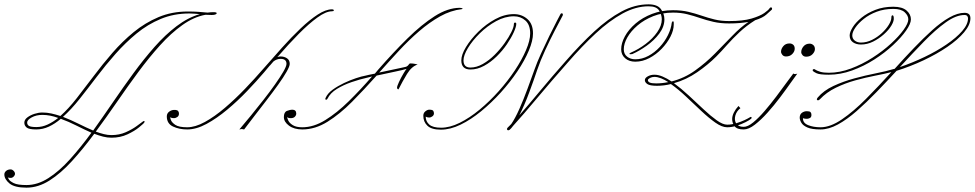

<svg xmlns="http://www.w3.org/2000/svg" viewBox="-190 -587 4488 884"><path d="M793 -531Q808 -531 808 -526Q805 -518 785 -518Q774 -518 756 -519Q702 -509 649.5 -471.5Q597 -434 546.5 -378Q496 -322 446.5 -255Q397 -188 348.5 -117.5Q300 -47 251 19Q270 26 288 30.5Q306 35 323 35Q359 35 388.5 22Q418 9 438.5 -6Q459 -21 467 -27Q473 -32 475 -29Q477 -26 473 -21Q471 -18 450.5 -1Q430 16 397 31.5Q364 47 323 47Q304 47 284.5 42Q265 37 244 29Q193 98 141.5 154.5Q90 211 38 244Q-14 277 -68 277Q-123 277 -146.5 257.5Q-170 238 -170 216Q-170 207 -162 200Q-154 193 -141 193Q-134 193 -127.5 199.5Q-121 206 -121 213Q-121 220 -127 226Q-133 232 -140 232Q-148 232 -151 231Q-154 230 -154 230Q-154 230 -149.5 238.5Q-145 247 -127 256Q-109 265 -68 265Q-17 265 33 233Q83 201 132.5 146Q182 91 231 24Q197 9 161.5 -9Q126 -27 90 -40Q63 -17 35 -4Q7 9 -23 9Q-57 9 -67.5 0Q-78 -9 -78 -22Q-78 -36 -64 -46.5Q-50 -57 -31 -63Q-12 -69 5 -69Q26 -69 46.5 -64.5Q67 -60 88 -53Q125 -86 163 -134.5Q201 -183 241.5 -237Q282 -291 327.5 -343.5Q373 -396 425.5 -439Q478 -482 539.5 -508Q601 -534 674 -534Q702 -534 723.5 -532.5Q745 -531 766 -529Q780 -531 793 -531ZM682 -525Q611 -525 550.5 -500Q490 -475 438.5 -432.5Q387 -390 341.5 -338.5Q296 -287 255.5 -233.5Q215 -180 176.5 -131.5Q138 -83 100 -49Q136 -35 171 -17.5Q206 0 239 14Q284 -49 330.5 -117Q377 -185 424.5 -250Q472 -315 521.5 -371Q571 -427 623 -466.5Q675 -506 730 -522Q718 -523 705.5 -524Q693 -525 682 -525ZM-65 -23Q-65 -12 -56 -7Q-47 -2 -22 -2Q4 -2 29 -13.5Q54 -25 78 -44Q59 -51 41 -54.5Q23 -58 5 -58Q-23 -58 -44 -46.5Q-65 -35 -65 -23Z M1056 -289Q1054 -286 1052 -285Q1040 -271 1026 -254Q992 -214 948 -168Q904 -122 856 -82Q808 -42 761 -16.5Q714 9 672 9Q635 9 606.5 -4.5Q578 -18 578 -51Q578 -65 589 -73Q600 -81 612 -81Q626 -81 630 -76Q634 -71 634 -64Q634 -53 626 -48Q618 -43 612 -43Q603 -43 598 -45Q593 -47 593 -47Q593 -47 596.5 -35.5Q600 -24 616.5 -12.5Q633 -1 672 -1Q709 -1 753.5 -25.5Q798 -50 845.5 -90.5Q893 -131 938.5 -178.5Q984 -226 1023 -271Q1065 -319 1108.5 -367.5Q1152 -416 1194 -456Q1236 -496 1273 -520Q1310 -544 1338 -544Q1347 -544 1347 -539Q1347 -535 1338 -535Q1311 -535 1271.5 -506.5Q1232 -478 1185 -430.5Q1138 -383 1087 -324Q1094 -327 1102 -327Q1119 -327 1131.5 -318.5Q1144 -310 1144 -293Q1144 -282 1129.5 -256.5Q1115 -231 1091 -197.5Q1067 -164 1038.5 -127Q1010 -90 982.5 -54.5Q955 -19 934 9L923 7L912 9Q936 -19 965 -54.5Q994 -90 1023 -127Q1052 -164 1076 -198Q1100 -232 1114.5 -257Q1129 -282 1129 -293Q1129 -316 1102 -316Q1084 -316 1069 -304Q1063 -297 1056 -289Z M1698 -295Q1712 -295 1722.5 -292.5Q1733 -290 1733 -290Q1705 -281 1684 -246.5Q1663 -212 1646 -178Q1645 -174 1641.5 -176.5Q1638 -179 1638 -183Q1638 -190 1647 -209.5Q1656 -229 1667 -247.5Q1678 -266 1682 -270Q1667 -265 1628 -257Q1589 -249 1544 -239Q1487 -175 1431 -118.5Q1375 -62 1318 -26.5Q1261 9 1202 9Q1164 9 1140.5 -8.5Q1117 -26 1117 -48Q1117 -71 1131.5 -76.5Q1146 -82 1155 -82Q1174 -82 1174 -64Q1174 -56 1167.5 -49.5Q1161 -43 1149 -43Q1139 -43 1135.5 -45.5Q1132 -48 1132 -48Q1132 -43 1137.5 -31.5Q1143 -20 1158.5 -10.5Q1174 -1 1202 -1Q1254 -1 1307.5 -34Q1361 -67 1415.5 -120.5Q1470 -174 1523 -235Q1513 -232 1503 -230Q1467 -222 1429 -209Q1391 -196 1361 -177.5Q1331 -159 1318 -133Q1315 -127 1310.5 -128Q1306 -129 1309 -136Q1318 -157 1341.5 -174Q1365 -191 1393.5 -204.5Q1422 -218 1449 -227Q1476 -236 1494 -239Q1497 -240 1508.5 -242.5Q1520 -245 1536 -248Q1542 -256 1551 -266Q1620 -345 1685.5 -409.5Q1751 -474 1811.5 -512.5Q1872 -551 1927 -551Q1930 -551 1931 -550.5Q1932 -550 1934 -550Q1936 -550 1939 -548Q1942 -546 1937 -545Q1885 -539 1836 -511.5Q1787 -484 1739.5 -443Q1692 -402 1646.5 -353Q1601 -304 1556 -253Q1582 -259 1609.5 -264.5Q1637 -270 1656.5 -274.5Q1676 -279 1677 -279Q1683 -280 1688 -285Q1689 -287 1693 -291Q1697 -295 1697 -295Z M2390 -521Q2393 -527 2398 -525.5Q2403 -524 2401 -516Q2386 -488 2364 -445.5Q2342 -403 2320 -355.5Q2298 -308 2283 -264Q2268 -219 2246.5 -161Q2225 -103 2201 -56Q2244 -105 2298 -170Q2352 -235 2414 -305Q2483 -384 2546.5 -442.5Q2610 -501 2671.5 -534Q2733 -567 2796 -567Q2837 -567 2853 -545Q2869 -523 2869 -498Q2869 -464 2845.5 -432.5Q2822 -401 2787.5 -376.5Q2753 -352 2721 -338Q2708 -336 2708 -339Q2708 -342 2715 -345Q2750 -360 2782.5 -384.5Q2815 -409 2836 -439Q2857 -469 2857 -498Q2857 -518 2845 -538Q2833 -558 2796 -558Q2737 -558 2676 -524.5Q2615 -491 2552 -432.5Q2489 -374 2424 -299Q2348 -213 2284 -136.5Q2220 -60 2172 -7Q2164 4 2156 11Q2152 13 2150 13Q2149 13 2149 13Q2149 13 2149 13Q2146 12 2144.5 9Q2143 6 2147 1Q2155 -7 2164 -16Q2182 -42 2201.5 -86Q2221 -130 2239 -179Q2257 -228 2271 -267Q2282 -299 2301 -340.5Q2320 -382 2339.5 -422Q2359 -462 2373.5 -489.5Q2388 -517 2390 -521ZM2176 -522Q2212 -522 2238 -499.5Q2264 -477 2264 -433Q2264 -400 2245 -354.5Q2226 -309 2192.5 -259Q2159 -209 2116 -161.5Q2073 -114 2025.5 -75Q1978 -36 1930.5 -13Q1883 10 1840 10Q1797 10 1778 -8Q1759 -26 1759 -54Q1759 -67 1768.5 -74.5Q1778 -82 1786 -82Q1801 -82 1804.5 -77Q1808 -72 1808 -65Q1808 -57 1801 -51.5Q1794 -46 1786 -46Q1779 -46 1774.5 -48Q1770 -50 1770 -50Q1770 -28 1786.5 -13.5Q1803 1 1841 1Q1881 1 1926.5 -21.5Q1972 -44 2018 -82Q2064 -120 2106 -167Q2148 -214 2180.5 -263Q2213 -312 2232 -356.5Q2251 -401 2251 -433Q2251 -473 2229 -492.5Q2207 -512 2176 -512Q2135 -512 2094 -489.5Q2053 -467 2019 -433.5Q1985 -400 1964.5 -366Q1944 -332 1944 -309Q1944 -276 1976 -276Q2004 -276 2033 -292.5Q2062 -309 2087.5 -334.5Q2113 -360 2133 -388Q2153 -416 2164.5 -439.5Q2176 -463 2176 -476Q2176 -483 2181.5 -483Q2187 -483 2187 -477Q2187 -464 2175.5 -438.5Q2164 -413 2144 -383.5Q2124 -354 2097 -327.5Q2070 -301 2039 -284Q2008 -267 1976 -267Q1934 -267 1934 -309Q1934 -335 1955.5 -370.5Q1977 -406 2012.5 -441Q2048 -476 2090.5 -499Q2133 -522 2176 -522Z M3359 -553Q3367 -553 3364 -543Q3354 -534 3338 -519.5Q3322 -505 3287 -494Q3247 -469 3215 -439Q3183 -409 3156.5 -379Q3130 -349 3108 -327Q3070 -289 3020 -254.5Q2970 -220 2913 -204Q2947 -179 2982 -146.5Q3017 -114 3049.5 -83.5Q3082 -53 3110 -33Q3138 -13 3158 -13Q3178 -13 3199.5 -19.5Q3221 -26 3238 -34Q3255 -42 3261 -46Q3268 -51 3270 -47Q3272 -43 3268 -40Q3261 -34 3242.5 -24.5Q3224 -15 3201.5 -8Q3179 -1 3158 -1Q3134 -1 3103.5 -22.5Q3073 -44 3038.5 -76.5Q3004 -109 2968.5 -142.5Q2933 -176 2899 -200Q2867 -192 2835 -192Q2802 -192 2790.5 -200Q2779 -208 2779 -218Q2779 -228 2792.5 -235.5Q2806 -243 2823 -243Q2841 -243 2861 -234.5Q2881 -226 2902 -212Q2961 -227 3010.5 -262.5Q3060 -298 3102 -340.5Q3144 -383 3182 -422.5Q3220 -462 3256 -486Q3238 -483 3216 -481Q3194 -479 3167 -479Q3127 -479 3094.5 -486.5Q3062 -494 3033 -504Q3004 -514 2974 -521.5Q2944 -529 2909 -529Q2859 -529 2817.5 -512.5Q2776 -496 2745.5 -470Q2715 -444 2698.5 -415Q2682 -386 2682 -360Q2682 -338 2697.5 -326Q2713 -314 2735 -314Q2766 -314 2795 -329.5Q2824 -345 2847.5 -370.5Q2871 -396 2885.5 -425.5Q2900 -455 2903 -483Q2905 -485 2905.5 -487Q2906 -489 2908 -489Q2912 -489 2912 -483.5Q2912 -478 2912 -474Q2912 -448 2897 -418.5Q2882 -389 2856.5 -362.5Q2831 -336 2799.5 -319.5Q2768 -303 2735 -303Q2706 -303 2688 -319Q2670 -335 2670 -360Q2670 -388 2687 -419.5Q2704 -451 2736 -478.5Q2768 -506 2812 -523Q2856 -540 2909 -540Q2948 -540 2979.5 -532.5Q3011 -525 3040 -515Q3069 -505 3099.5 -497.5Q3130 -490 3167 -490Q3231 -490 3270 -501.5Q3309 -513 3329 -527Q3349 -541 3354 -550Q3357 -553 3359 -553ZM2793 -218Q2793 -211 2801.5 -207Q2810 -203 2831 -203Q2859 -203 2887 -209Q2870 -220 2853.5 -226.5Q2837 -233 2823 -233Q2812 -233 2802.5 -228Q2793 -223 2793 -218Z M3445 -387Q3455 -387 3462 -381Q3469 -375 3469 -363Q3469 -350 3458 -338.5Q3447 -327 3429 -327Q3418 -327 3412 -334.5Q3406 -342 3406 -349Q3406 -362 3416.5 -374.5Q3427 -387 3445 -387ZM3538 -386Q3547 -386 3554.5 -379.5Q3562 -373 3562 -361Q3562 -349 3551 -337.5Q3540 -326 3522 -326Q3511 -326 3505 -333Q3499 -340 3499 -347Q3499 -361 3509.5 -373.5Q3520 -386 3538 -386ZM3463 -249Q3463 -249 3464 -247.5Q3465 -246 3471 -246Q3475 -246 3478 -247Q3481 -248 3481 -248Q3471 -235 3450 -205Q3429 -175 3401.5 -138.5Q3374 -102 3344 -68.5Q3314 -35 3285.5 -13Q3257 9 3234 9Q3203 9 3192 -6Q3181 -21 3181 -39Q3181 -53 3189 -69Q3197 -85 3210 -99L3219 -89Q3201 -75 3195.5 -54.5Q3190 -34 3199.5 -18.5Q3209 -3 3234 -3Q3253 -3 3278 -23.5Q3303 -44 3330.5 -76Q3358 -108 3384 -142.5Q3410 -177 3431 -206Q3452 -235 3463 -249Z M3923 -556Q3964 -556 3984 -538.5Q4004 -521 4004 -498Q4004 -478 3982 -446.5Q3960 -415 3922 -379.5Q3884 -344 3835.5 -313Q3787 -282 3733 -262.5Q3679 -243 3626 -243Q3583 -243 3569 -250Q3555 -257 3553 -260Q3551 -262 3552 -265.5Q3553 -269 3559 -269Q3571 -261 3586.5 -256.5Q3602 -252 3626 -252Q3676 -252 3728 -271.5Q3780 -291 3827.5 -321.5Q3875 -352 3912 -386Q3949 -420 3970.5 -450Q3992 -480 3992 -498Q3992 -515 3975.5 -530.5Q3959 -546 3923 -546Q3881 -546 3846.5 -533Q3812 -520 3787 -500Q3762 -480 3748 -459.5Q3734 -439 3734 -424Q3734 -409 3745.5 -400Q3757 -391 3774 -391Q3800 -391 3825 -403.5Q3850 -416 3870 -434.5Q3890 -453 3902 -472.5Q3914 -492 3914 -506Q3914 -516 3919 -516.5Q3924 -517 3925 -506Q3927 -491 3914.5 -470Q3902 -449 3879.5 -429Q3857 -409 3830 -395.5Q3803 -382 3774 -382Q3752 -382 3737 -392.5Q3722 -403 3722 -424Q3722 -439 3736 -461.5Q3750 -484 3776.5 -505.5Q3803 -527 3840 -541.5Q3877 -556 3923 -556ZM4251 -528Q4278 -528 4278 -503Q4278 -473 4249 -438.5Q4220 -404 4171.5 -371Q4123 -338 4062.5 -309.5Q4002 -281 3938 -261Q3892 -211 3845.5 -163Q3799 -115 3754.5 -76Q3710 -37 3668 -14Q3626 9 3588 9Q3548 9 3527.5 0Q3507 -9 3499.5 -22Q3492 -35 3492 -45Q3492 -60 3502 -67.5Q3512 -75 3525 -75Q3538 -75 3542 -70.5Q3546 -66 3546 -58Q3546 -47 3538.5 -43.5Q3531 -40 3526 -40Q3516 -40 3511.5 -41.5Q3507 -43 3507 -43Q3506 -21 3530.5 -11Q3555 -1 3588 -1Q3633 -1 3686.5 -37.5Q3740 -74 3797.5 -132Q3855 -190 3914 -255Q3883 -247 3839 -238.5Q3795 -230 3748 -217Q3701 -204 3658 -183Q3615 -162 3585 -130Q3578 -123 3573 -126Q3568 -129 3575 -138Q3602 -170 3647 -191Q3692 -212 3743.5 -226Q3795 -240 3843 -249.5Q3891 -259 3924 -269Q3927 -270 3929 -270Q3973 -319 4017 -365Q4061 -411 4102 -448Q4143 -485 4181 -506.5Q4219 -528 4251 -528ZM4251 -518Q4212 -518 4164.5 -484Q4117 -450 4063.5 -395Q4010 -340 3953 -278Q4011 -298 4066.5 -324.5Q4122 -351 4167.5 -382Q4213 -413 4240 -444Q4267 -475 4267 -503Q4267 -508 4263.5 -513Q4260 -518 4251 -518Z"/></svg>

Font: Kapakana Light
Style: Regular
Weight: 300
Designer: Kyosuke Nagai
Version: Version 1.000